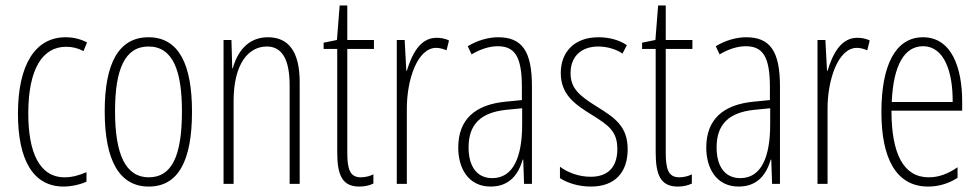

<svg xmlns="http://www.w3.org/2000/svg" viewBox="-20 -769 3603 706"><path d="M214 -83C241 -83 274 -90 298 -101V-136C271 -124 244 -117 218 -117C124 -117 84 -210 84 -352C84 -515 136 -597 223 -597C246 -597 267 -592 287 -581L300 -613C277 -625 251 -632 221 -632C111 -632 46 -533 46 -351C46 -184 100 -83 214 -83Z M686 -358C686 -530 639 -632 526 -632C417 -632 365 -537 365 -360C365 -177 420 -83 527 -83C634 -83 686 -175 686 -358ZM403 -360C403 -514 439 -598 526 -598C616 -598 649 -509 649 -359C649 -194 611 -117 527 -117C442 -117 403 -201 403 -360Z M965 -632C890 -632 852 -576 836 -518H834L831 -622H802V-93H839V-398C839 -532 892 -598 961 -598C1014 -598 1045 -556 1045 -455V-93H1082V-466C1082 -581 1040 -632 965 -632Z M1307 -117C1267 -117 1257 -146 1257 -208V-589H1355V-622H1257V-749H1229L1219 -622L1170 -612V-589H1220V-209C1220 -126 1238 -83 1301 -83C1322 -83 1338 -87 1353 -94V-128C1342 -122 1324 -117 1307 -117Z M1585 -630C1522 -630 1493 -564 1476 -509H1474L1468 -622H1439V-93H1476V-371C1476 -474 1514 -593 1584 -593C1598 -593 1613 -588 1622 -584L1631 -620C1616 -628 1599 -630 1585 -630Z M1812 -632C1775 -632 1734 -620 1700 -599L1714 -569C1751 -591 1784 -599 1810 -599C1873 -599 1899 -561 1899 -449V-401L1838 -395C1728 -384 1665 -331 1665 -226C1665 -152 1701 -83 1784 -83C1856 -83 1887 -131 1902 -182H1904L1907 -93H1936V-452C1936 -580 1900 -632 1812 -632ZM1840 -365 1900 -371V-311C1900 -193 1868 -114 1790 -114C1736 -114 1703 -154 1703 -227C1703 -311 1747 -355 1840 -365Z M2288 -220C2288 -306 2239 -337 2173 -378C2109 -418 2078 -445 2078 -500C2078 -563 2119 -598 2180 -598C2212 -598 2246 -588 2269 -572L2285 -603C2257 -622 2220 -632 2181 -632C2088 -632 2042 -574 2042 -501C2042 -422 2092 -386 2159 -345C2218 -308 2250 -286 2250 -221C2250 -156 2217 -119 2152 -119C2110 -119 2068 -134 2039 -156V-114C2064 -98 2103 -83 2153 -83C2242 -83 2288 -136 2288 -220Z M2478 -117C2438 -117 2428 -146 2428 -208V-589H2526V-622H2428V-749H2400L2390 -622L2341 -612V-589H2391V-209C2391 -126 2409 -83 2472 -83C2493 -83 2509 -87 2524 -94V-128C2513 -122 2495 -117 2478 -117Z M2724 -632C2687 -632 2646 -620 2612 -599L2626 -569C2663 -591 2696 -599 2722 -599C2785 -599 2811 -561 2811 -449V-401L2750 -395C2640 -384 2577 -331 2577 -226C2577 -152 2613 -83 2696 -83C2768 -83 2799 -131 2814 -182H2816L2819 -93H2848V-452C2848 -580 2812 -632 2724 -632ZM2752 -365 2812 -371V-311C2812 -193 2780 -114 2702 -114C2648 -114 2615 -154 2615 -227C2615 -311 2659 -355 2752 -365Z M3132 -630C3069 -630 3040 -564 3023 -509H3021L3015 -622H2986V-93H3023V-371C3023 -474 3061 -593 3131 -593C3145 -593 3160 -588 3169 -584L3178 -620C3163 -628 3146 -630 3132 -630Z M3374 -632C3271 -632 3221 -526 3221 -357C3221 -190 3273 -83 3393 -83C3435 -83 3471 -96 3501 -115V-154C3465 -129 3431 -117 3395 -117C3303 -117 3258 -202 3258 -362H3518V-396C3518 -518 3480 -632 3374 -632ZM3374 -599C3452 -599 3484 -505 3483 -394H3259C3265 -532 3307 -599 3374 -599Z"/></svg>

Font: Noto Sans Kannada UI ExtraCondensed ExtraLight
Style: Regular
Weight: 200
Width: 2
Designer: Jelle Bosma - Monotype Design Team
Foundry: Monotype Imaging Inc.
Version: Version 2.005